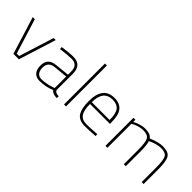

<svg xmlns="http://www.w3.org/2000/svg" viewBox="92 -1571 2421 2421"><g transform="rotate(45 1302.5 -360.5)"><path d="M35 -500H72L218 -32H261L408 -500H445L288 0H190Z M898 -353V-66Q902 -30 973 -24L971 8Q896 8 868 -32Q775 9 662 9Q602 9 568.5 -28.5Q535 -66 535 -137Q535 -202 567.5 -238Q600 -274 673 -281L863 -301V-353Q863 -417 835.5 -446Q808 -475 752 -475Q720 -475 672.5 -470.5Q625 -466 594 -462L563 -458L560 -491Q672 -509 752 -509Q898 -509 898 -353ZM863 -268 677 -250Q572 -239 572 -137Q572 -83 596.5 -53Q621 -23 663 -23Q707 -23 757 -33Q807 -43 835 -53L863 -63Z M1093 0V-730H1128V0Z M1472 -23Q1503 -23 1548.5 -25Q1594 -27 1624 -30L1654 -32L1656 0Q1544 9 1471 9Q1365 8 1324 -55.5Q1283 -119 1283 -250Q1283 -509 1485 -509Q1580 -509 1627.5 -452Q1675 -395 1675 -269V-236H1320Q1320 -128 1354 -75.5Q1388 -23 1472 -23ZM1320 -268H1638Q1638 -381 1601.5 -429Q1565 -477 1485 -477Q1320 -477 1320 -268Z M1866 0H1831V-500H1866V-460Q1875 -465 1890 -473.5Q1905 -482 1948.5 -495.5Q1992 -509 2030 -509Q2060 -509 2088 -504Q2136 -495 2160 -461Q2272 -509 2348 -509Q2448 -509 2480 -458.5Q2512 -408 2512 -260V0H2477V-258Q2477 -390 2453 -433.5Q2429 -477 2348 -477Q2309 -477 2266 -464.5Q2223 -452 2202.5 -442Q2182 -432 2176 -428Q2194 -379 2194 -260V0H2159V-258Q2159 -390 2135 -433.5Q2111 -477 2030 -477Q1990 -477 1949 -464.5Q1908 -452 1887 -440L1866 -427Z"/></g></svg>

Font: TitilliumText22L Th
Style: Thin
Weight: 100
Designer: Campivisivi
Foundry: Campivisivi
Version: 1.000